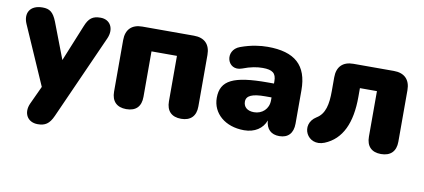

<svg xmlns="http://www.w3.org/2000/svg" viewBox="-65 -729 2529 1144"><g transform="rotate(10 1199.5 -157.0)"><path d="M204 189C248 189 274 174 297 122L525 -388C551 -448 523 -501 464 -501C417 -501 393 -485 372 -431L283 -213L200 -430C178 -486 155 -501 113 -501C36 -501 9 -448 35 -388L190 -34L139 76C112 136 142 189 204 189Z M708 9C767 9 797 -23 797 -81V-356H951V-81C951 -23 982 9 1040 9C1097 9 1129 -23 1129 -81V-393C1129 -457 1094 -492 1030 -492H718C654 -492 619 -457 619 -393V-81C619 -23 651 9 708 9Z M1421 11C1486 11 1533 -21 1551 -71C1555 -19 1584 9 1634 9C1687 9 1717 -23 1717 -81V-283C1717 -434 1639 -503 1475 -503C1430 -503 1375 -496 1312 -473C1223 -441 1258 -317 1346 -349C1395 -368 1434 -374 1467 -374C1527 -374 1549 -356 1549 -308V-294H1511C1305 -294 1228 -258 1228 -151C1228 -58 1306 11 1421 11ZM1461 -105C1419 -105 1397 -127 1397 -158C1397 -194 1432 -210 1511 -210H1549V-192C1549 -140 1510 -105 1461 -105Z M2249 9C2307 9 2339 -23 2339 -81V-393C2339 -457 2303 -492 2240 -492H1995C1931 -492 1896 -457 1896 -393V-309C1896 -230 1884 -170 1834 -140C1744 -84 1806 41 1907 1C2011 -41 2058 -146 2058 -303V-356H2161V-81C2161 -23 2192 9 2249 9Z"/></g></svg>

Font: Nunito Black
Style: Regular
Weight: 900
Designer: Vernon Adams
Foundry: Vernon Adams
Version: Version 3.602